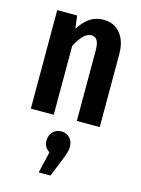

<svg xmlns="http://www.w3.org/2000/svg" viewBox="-127 -615 734 996"><g transform="rotate(15 240.5 -117.0)"><path d="M427 -392V0H304V-378Q304 -416 293.5 -432.5Q283 -449 263 -449Q221 -449 180 -370V0H57V-529H164L173 -460Q200 -502 230.5 -522.5Q261 -543 304 -543Q361 -543 394 -502Q427 -461 427 -392ZM304 139Q304 154 299.5 170Q295 186 282 218L245 309H182L209 194Q178 174 178 139Q178 111 195.5 92Q213 73 241 73Q269 73 286.5 91.5Q304 110 304 139Z"/></g></svg>

Font: Fira Sans Extra Condensed Medium
Style: Regular
Weight: 500
Width: 1
Designer: Carrois Corporate & Edenspiekermann AG
Foundry: Carrois Corporate GbR & Edenspiekermann AG
Version: Version 4.203